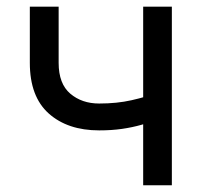

<svg xmlns="http://www.w3.org/2000/svg" viewBox="-20 -549 598 569"><path d="M273.9 -162.6Q180.7 -162.6 124.5 -212.6Q68.4 -262.7 68.4 -362.8V-529.3H153.8V-362.8Q153.8 -300.8 188.2 -271.5Q222.7 -242.2 273.9 -242.2Q326.7 -242.2 369.9 -252Q413.1 -261.7 456.5 -277.3V-197.8Q428.2 -187.5 400.1 -179.4Q372.1 -171.4 341.3 -167Q310.5 -162.6 273.9 -162.6ZM404.3 0V-529.3H489.3V0Z"/></svg>

Font: Inter 24pt
Style: Regular
Weight: 400
Designer: Rasmus Andersson
Foundry: rsms
Version: Version 4.001;git-66647c0bb